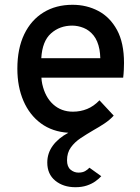

<svg xmlns="http://www.w3.org/2000/svg" viewBox="-20 -543 584 802"><path d="M295 239Q244.5 239 211 211.8Q177.5 184.5 177.5 136Q177.5 97 200.5 65.5Q223.5 34 265.5 11.5Q199 7.5 151.2 -27.5Q103.5 -62.5 78 -121.5Q52.5 -180.5 52.5 -256Q52.5 -340 81.2 -399.8Q110 -459.5 161.8 -491.2Q213.5 -523 283 -523Q342 -523 390.8 -497.2Q439.5 -471.5 468.8 -417.8Q498 -364 498 -280Q498 -268 497.2 -251.2Q496.5 -234.5 494.5 -218.5H153Q153.5 -211.5 154.2 -205.2Q155 -199 156.5 -192Q168.5 -137.5 202.2 -107Q236 -76.5 284.5 -76.5Q316 -76.5 343.8 -87.8Q371.5 -99 395.5 -124L455 -60Q438.5 -42 416.8 -27.5Q395 -13 370 1Q342.5 17 317.2 33.8Q292 50.5 276 72.8Q260 95 260 126.5Q260 153.5 274.8 165.8Q289.5 178 307.5 178Q325 178 336 171.5Q347 165 353.5 157.5L403 193Q393 204 378.2 214.5Q363.5 225 342.8 232Q322 239 295 239ZM152.5 -300H399Q398.5 -309.5 397.8 -318.5Q397 -327.5 395.5 -336Q388.5 -373 370.8 -395Q353 -417 329.2 -426.5Q305.5 -436 281.5 -436Q229.5 -436 193 -403.5Q156.5 -371 152.5 -300Z"/></svg>

Font: Overpass Medium
Style: Regular
Weight: 500
Designer: Delve Withrington, Dave Bailey, Thomas Jockin
Foundry: Delve Fonts LLC
Version: Version 4.000